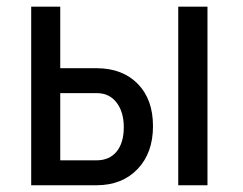

<svg xmlns="http://www.w3.org/2000/svg" viewBox="-20 -548 720 568"><path d="M158.2 -346.2H267.1Q342.8 -345.7 387.7 -299.8Q432.6 -253.9 432.6 -174.8Q432.6 -95.7 387.2 -48.1Q341.8 -0.5 267.1 0H72.3V-528.3H158.2ZM593.8 0H507.3V-528.3H593.8ZM158.2 -272.5V-73.7H265.6Q303.7 -73.7 325 -99.6Q346.2 -125.5 346.2 -171.4Q346.2 -216.3 325.2 -244.1Q304.2 -272 267.6 -272.5Z"/></svg>

Font: Roboto Condensed
Style: Regular
Weight: 400
Designer: Google
Version: Version 2.001047; 2015